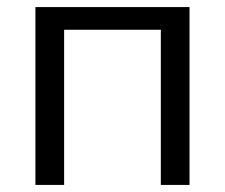

<svg xmlns="http://www.w3.org/2000/svg" viewBox="-20 -522 635 542"><path d="M80 0V-502H515V0H434V-438H161V0Z"/></svg>

Font: Winston
Style: Regular
Weight: 400
Designer: Original fonts by Vernon Adams / Changes by Cristiano Sobral
Foundry: Original fonts by Vernon Adams / Changes by Cristiano Sobral
Version: Version 2.503;July 17, 2020;FontCreator 13.0.0.2655 64-bit